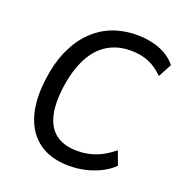

<svg xmlns="http://www.w3.org/2000/svg" viewBox="-130 -827 899 949"><g transform="rotate(20 319.5 -352.5)"><path d="M336 9Q241 9 179 -34Q117 -77 91.5 -158.5Q66 -240 81 -354Q92 -441 121.5 -507.5Q151 -574 196.5 -620.5Q242 -667 301.5 -690.5Q361 -714 434 -714Q499 -714 552.5 -693Q606 -672 639 -631L601 -560Q565 -597 523.5 -614Q482 -631 429 -631Q360 -631 307.5 -599Q255 -567 222 -503Q189 -439 176 -346Q164 -254 180 -193.5Q196 -133 238.5 -103.5Q281 -74 348 -74Q399 -74 444.5 -91Q490 -108 536 -146L563 -74Q534 -46 497.5 -28Q461 -10 420.5 -0.5Q380 9 336 9Z"/></g></svg>

Font: Nunito Sans 10pt SemiCondensed Medium
Style: Italic
Weight: 500
Width: 4
Italic angle: -9°
Designer: Vernon Adams
Foundry: Vernon Adams
Version: Version 3.101;gftools[0.9.27]